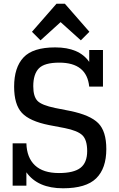

<svg xmlns="http://www.w3.org/2000/svg" viewBox="-20 -999 639 1033"><path d="M122 0V-72Q183 14 319 14Q443 14 497.5 -39.5Q552 -93 552 -197Q552 -293 508.5 -336.5Q465 -380 358 -402L277 -418Q204 -433 181.5 -456.5Q159 -480 159 -535Q159 -600 189 -631Q219 -662 299 -662Q447 -662 460 -533H534V-730H460V-666Q406 -744 277 -744Q157 -744 106.5 -690Q56 -636 56 -533Q56 -437 97.5 -392Q139 -347 244 -326L328 -310Q398 -296 423.5 -271Q449 -246 449 -186Q449 -124 413 -96Q377 -68 297 -68Q212 -68 168 -109.5Q124 -151 122 -228H48V0ZM198 -782 306 -880 415 -782 461 -828 329 -979H284L152 -828Z"/></svg>

Font: Glegoo
Style: Bold
Weight: 700
Version: Version 2.0.1; ttfautohint (v0.9) -r 48 -G 60